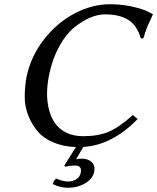

<svg xmlns="http://www.w3.org/2000/svg" viewBox="-20 -678 735 898"><path d="M495.1 -658.2Q549.3 -658.2 598.9 -647Q648.4 -635.7 670.9 -624L693.4 -612.8L694.8 -609.9Q690.9 -600.6 683.6 -585Q676.3 -569.3 673.6 -563.7Q670.9 -558.1 666.5 -546.6Q662.1 -535.2 658.7 -524.7Q655.3 -514.2 650.9 -499L638.7 -498Q621.6 -558.1 580.8 -584.5Q540 -610.8 470.7 -610.8Q438 -610.8 401.4 -595.5Q364.7 -580.1 326.9 -549.3Q289.1 -518.6 257.8 -462.4Q226.6 -406.2 210.9 -334Q201.2 -289.1 200.2 -247.3Q199.2 -205.6 208.5 -167.7Q217.8 -129.9 237.1 -102.1Q256.3 -74.2 290 -57.6Q323.7 -41 368.7 -41Q439 -41 487.8 -61.5Q536.6 -82 601.6 -140.1L623.5 -121.1Q504.4 1 369.6 9.3L335.9 66.9Q348.6 64 362.3 64Q393.1 64 409.7 81.1Q426.3 98.1 420.4 126Q413.6 158.2 378.4 179.2Q343.3 200.2 297.4 200.2Q262.2 200.2 227.1 183.1Q230.5 167 242.7 157.2Q277.3 171.4 297.9 170.9Q320.8 170.9 336.9 160.4Q353 149.9 357.4 130.9Q364.7 95.7 331.5 96.2Q305.7 96.2 285.2 102.1L280.8 96.2L335 9.8Q275.9 7.8 229.5 -12Q183.1 -31.7 156 -63.7Q128.9 -95.7 112.3 -137.5Q95.7 -179.2 95.7 -225.1Q95.7 -271 104 -318.8Q124.5 -414.6 185.5 -493.2Q246.6 -571.8 328.6 -615Q410.6 -658.2 495.1 -658.2Z"/></svg>

Font: Linux Biolinum
Style: Italic
Weight: 400
Italic angle: -12°
Designer: Philipp H. Poll
Foundry: Philipp H. Poll
Version: Version 1.1.3 ; ttfautohint (v0.9)